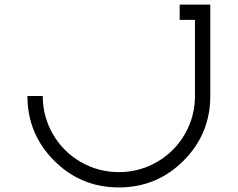

<svg xmlns="http://www.w3.org/2000/svg" viewBox="-20 -820 1040 840"><path d="M833 -800H900V-400Q900 -234 783 -117Q666 0 500 0Q334 0 217 -117Q100 -234 100 -400H167Q167 -310 211.5 -233Q256 -156 333 -111.5Q410 -67 500 -67Q590 -67 667 -111.5Q744 -156 788.5 -233Q833 -310 833 -400V-733H766V-800Z"/></svg>

Font: Dune Rise
Style: Regular
Weight: 400
Version: Version 001.000